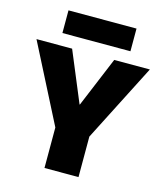

<svg xmlns="http://www.w3.org/2000/svg" viewBox="-135 -1045 977 1145"><g transform="rotate(15 354.0 -472.5)"><path d="M249 0V-250L4 -730H224L353 -420H355L484 -730H704L459 -250V0ZM144 -805V-945H564V-805Z"/></g></svg>

Font: M PLUS 1 Black
Style: Regular
Weight: 900
Designer: Coji Morishita
Foundry: UNDERFOREST DESIGN
Version: Version 1.001